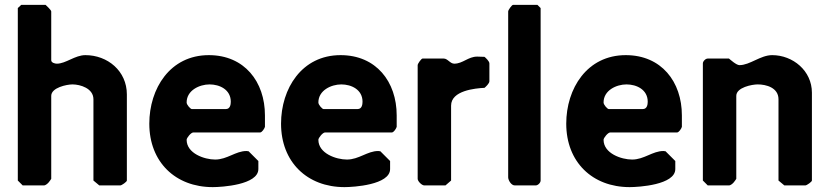

<svg xmlns="http://www.w3.org/2000/svg" viewBox="-20 -760 3408 787"><path d="M167 -740H67L53 -727V-20L73 0H160C167 0 176 -8 180 -13C183 -17 190 -26 190 -27V-367C190 -401 254 -414 277 -414C309 -414 363 -398 363 -353V-20L387 0H473C479 0 500 -15 500 -20V-373C500 -469 421 -534 330 -534C287 -534 250 -499 213 -499C205 -499 190 -503 190 -513V-713C190 -719 170 -737 167 -740Z M592 -253C592 -96 699 7 852 7C888 7 1039 -2 1039 -67V-100L999 -140C999 -140 992 -141 990 -141C946 -141 911 -106 862 -106C818 -106 745 -131 745 -187C745 -195 763 -217 772 -217H1046C1054 -217 1064 -233 1066 -240V-287C1066 -425 982 -534 836 -534C677 -534 592 -397 592 -253ZM745 -340C745 -390 798 -414 839 -414C880 -414 926 -393 926 -343C926 -331 923 -313 906 -313H766C761 -313 745 -330 745 -340Z M1132 -253C1132 -96 1239 7 1392 7C1428 7 1579 -2 1579 -67V-100L1539 -140C1539 -140 1532 -141 1530 -141C1486 -141 1451 -106 1402 -106C1358 -106 1285 -131 1285 -187C1285 -195 1303 -217 1312 -217H1586C1594 -217 1604 -233 1606 -240V-287C1606 -425 1522 -534 1376 -534C1217 -534 1132 -397 1132 -253ZM1285 -340C1285 -390 1338 -414 1379 -414C1420 -414 1466 -393 1466 -343C1466 -331 1463 -313 1446 -313H1306C1301 -313 1285 -330 1285 -340Z M1842 -499C1825 -499 1815 -520 1799 -520H1712C1707 -520 1692 -499 1692 -493V-27C1692 -17 1709 0 1719 0H1806L1829 -20V-327C1829 -389 1928 -398 1966 -400C1971 -404 1986 -418 1986 -427V-500C1986 -509 1971 -523 1966 -527C1961 -527 1940 -528 1936 -528C1899 -528 1877 -499 1842 -499Z M2183 -740H2083C2078 -740 2063 -719 2063 -713V-33C2063 -22 2075 0 2090 0H2176C2185 0 2196 -11 2196 -20V-727Z M2301 -253C2301 -96 2408 7 2561 7C2597 7 2748 -2 2748 -67V-100L2708 -140C2708 -140 2701 -141 2699 -141C2655 -141 2620 -106 2571 -106C2527 -106 2454 -131 2454 -187C2454 -195 2472 -217 2481 -217H2755C2763 -217 2773 -233 2775 -240V-287C2775 -425 2691 -534 2545 -534C2386 -534 2301 -397 2301 -253ZM2454 -340C2454 -390 2507 -414 2548 -414C2589 -414 2635 -393 2635 -343C2635 -331 2632 -313 2615 -313H2475C2470 -313 2454 -330 2454 -340Z M2861 -20 2881 0H2968C2975 0 2984 -8 2988 -13C2991 -17 2998 -26 2998 -27V-367C2998 -402 3063 -414 3086 -414C3120 -414 3171 -401 3171 -353V-20L3195 0H3281C3287 0 3308 -15 3308 -20V-380C3308 -470 3230 -534 3145 -534C3097 -534 3054 -493 3011 -493C2998 -493 2973 -516 2968 -520H2881C2872 -520 2861 -509 2861 -500Z"/></svg>

Font: Asimov Print
Style: C
Weight: 500
Designer: Google
Version: Version 2.000980: 2014